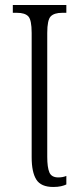

<svg xmlns="http://www.w3.org/2000/svg" viewBox="-20 -734 317 764"><path d="M192 10Q143 10 124.5 -19.5Q106 -49 106 -108V-603Q106 -655 92.5 -669Q79 -683 48 -683H31V-714H244V-683H227Q196 -683 182 -669Q168 -655 168 -603V-110Q168 -68 176.5 -48Q185 -28 212 -28Q221 -28 229 -29.5Q237 -31 244 -34V0Q236 4 223 7Q210 10 192 10Z"/></svg>

Font: Noto Serif ExtraCondensed Light
Style: Regular
Weight: 300
Width: 2
Designer: Monotype Design Team
Foundry: Monotype Imaging Inc.
Version: Version 2.014; ttfautohint (v1.8.4.7-5d5b)